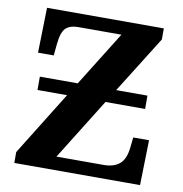

<svg xmlns="http://www.w3.org/2000/svg" viewBox="-80 -790 826 865"><g transform="rotate(10 333.0 -357.0)"><path d="M87.9 -402.8H261.2L417 -652.8H220.2Q182.1 -652.8 162.8 -634.5Q143.6 -616.2 138.2 -562L132.8 -507.8H61L65.9 -713.9H600.1V-663.1L437 -402.8H580.1V-341.8H398.9L224.1 -61H439.9Q487.3 -61 513.4 -84Q539.6 -106.9 544.9 -161.1L549.8 -206.1H622.1L617.2 0H42V-49.8L223.1 -341.8H87.9Z"/></g></svg>

Font: Droid Serif
Style: Bold
Weight: 700
Designer: Monotype Design team
Foundry: Monotype Imaging Inc.
Version: Version 1.03